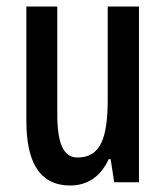

<svg xmlns="http://www.w3.org/2000/svg" viewBox="-20 -560 509 590"><path d="M407 -540H311V-256C311 -135 289 -76 218 -76C175 -76 156 -119 156 -210V-540H61V-188C61 -66 99 10 196 10C249 10 290 -18 314 -71H320L331 0H407Z"/></svg>

Font: Noto Sans Myanmar ExtraCondensed Medium
Style: Regular
Weight: 500
Width: 2
Designer: Monotype Design Team
Foundry: Monotype Imaging Inc.
Version: Version 2.107